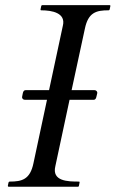

<svg xmlns="http://www.w3.org/2000/svg" viewBox="-20 -708 439 728"><path d="M74.2 -329.6H158.2L106.9 -89.4C94.2 -27.3 63 -19.5 17.1 -19.5C13.7 -19.5 12.7 -17.1 12.2 -15.6L9.8 -3.9C9.8 -2.4 9.8 0 13.2 0H274.9C278.8 0 278.8 -2 279.3 -3.9L281.7 -15.6C282.2 -17.6 282.2 -19.5 278.8 -19.5C237.3 -19.5 175.8 -20.5 189.9 -78.1L243.7 -329.6H335.4C341.3 -329.6 344.2 -334.5 345.7 -341.8L348.6 -354C350.1 -361.3 344.2 -366.2 338.4 -366.2H251.5L301.8 -599.1C314.5 -661.1 345.2 -668.9 391.1 -668.9C394.5 -668.9 395.5 -670.9 396 -672.9L398.4 -684.6C398.9 -686 398.9 -688.5 395.5 -688.5H141.1C137.7 -688.5 136.7 -687 136.2 -684.6L133.8 -672.9C133.3 -670.9 133.3 -668.9 136.7 -668.9C176.8 -668.9 230.5 -659.2 218.3 -610.4L166 -366.2H77.1C70.8 -366.2 67.9 -361.3 66.4 -354L64 -341.8C62.5 -334.5 67.9 -329.6 74.2 -329.6Z"/></svg>

Font: Cardo
Style: Italic
Weight: 400
Designer: David J. Perry
Foundry: David J. Perry
Version: Version 0.99